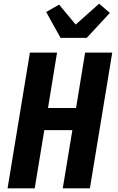

<svg xmlns="http://www.w3.org/2000/svg" viewBox="-20 -1020 640 1040"><path d="M21 0 142 -735H289L240 -435H392L441 -735H588L467 0H320L372 -315H220L168 0ZM308 -815 230 -955 300 -995 390 -887 517 -1000 575 -950 450 -815Z"/></svg>

Font: Iosevka Heavy Extended
Style: Italic
Weight: 900
Width: 7
Italic angle: -9°
Monospace: yes
Designer: Belleve Invis
Foundry: Belleve Invis
Version: Version 32.5.0; ttfautohint (v1.8.4)